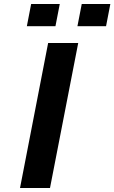

<svg xmlns="http://www.w3.org/2000/svg" viewBox="-20 -940 572 960"><path d="M510.3 -809.1H367.2L388.7 -919.9H531.7ZM257.3 -809.1H114.3L135.7 -919.9H278.8ZM230 0H80.1L220.7 -725.1H371.1Z"/></svg>

Font: Aurulent Sans
Style: BoldItalic
Weight: 700
Italic angle: -11°
Version: Version 2007.05.04